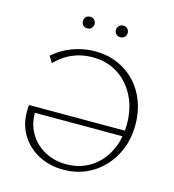

<svg xmlns="http://www.w3.org/2000/svg" viewBox="-122 -943 955 1052"><g transform="rotate(15 355.5 -417.0)"><path d="M333 7Q255 7 193 -25.5Q131 -58 95 -115.5Q59 -173 59 -246Q59 -257 59 -267Q59 -277 61 -287L105 -274Q104 -269 103.5 -261.5Q103 -254 103 -247Q104 -184 135 -134Q166 -84 219.5 -55Q273 -26 340 -26Q418 -26 478.5 -64.5Q539 -103 572.5 -170.5Q606 -238 606 -325Q606 -414 570.5 -483Q535 -552 473.5 -591Q412 -630 330 -630Q289 -630 251.5 -619.5Q214 -609 181.5 -589Q149 -569 122 -541L100 -577Q131 -605 169 -624.5Q207 -644 249.5 -654.5Q292 -665 337 -665Q406 -665 464 -640Q522 -615 564 -570.5Q606 -526 629 -465Q652 -404 652 -332Q652 -259 628 -197.5Q604 -136 561 -90Q518 -44 460 -18.5Q402 7 333 7ZM82 -254 61 -287H620V-254ZM260 -775Q245 -775 236 -784Q227 -793 227 -808Q227 -822 236 -831.5Q245 -841 260 -841Q274 -841 283.5 -831.5Q293 -822 293 -808Q293 -794 283.5 -784.5Q274 -775 260 -775ZM448 -775Q434 -775 424 -784Q414 -793 414 -808Q414 -822 424 -831.5Q434 -841 448 -841Q462 -841 471.5 -831.5Q481 -822 481 -808Q481 -794 471.5 -784.5Q462 -775 448 -775Z"/></g></svg>

Font: Ysabeau Infant ExtraLight
Style: Regular
Weight: 250
Designer: Christian Thalmann (Catharsis Fonts)
Version: Version 2.001;gftools[0.9.30]; featfreeze: ss01,ss02,lnum